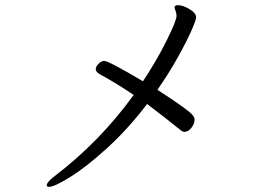

<svg xmlns="http://www.w3.org/2000/svg" viewBox="-20 -708 1040 744"><path d="M170 16Q161 16 161 10Q161 -2 191 -25Q367 -159 498 -340Q432 -385 369 -419Q351 -429 351 -440Q351 -450 362 -461Q373 -472 384 -472Q401 -472 534 -393Q587 -473 625.5 -550.5Q664 -628 664 -646Q664 -653 662 -661Q656 -676 656 -680Q656 -682 657 -683Q660 -688 669 -688Q689 -688 714.5 -672.5Q740 -657 740 -641Q740 -630 720 -585.5Q700 -541 666 -480.5Q632 -420 590 -360Q655 -318 686 -295.5Q717 -273 725.5 -263Q734 -253 734 -245Q734 -228 721.5 -212.5Q709 -197 695 -197Q689 -197 682 -202Q615 -256 550 -305Q476 -208 396 -135Q316 -62 253.5 -23Q191 16 170 16Z"/></svg>

Font: Iansui 0.93
Style: Regular
Weight: 400
Designer: But Ko / Fontworks Inc.
Foundry: zi-hi.com / Fontworks Inc.
Version: Version 0.931